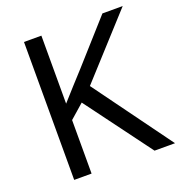

<svg xmlns="http://www.w3.org/2000/svg" viewBox="-129 -824 877 934"><g transform="rotate(-20 309.5 -357.0)"><path d="M619 0H513L260 -341L187 -277V0H97V-714H187V-362Q217 -396 248 -430Q279 -464 310 -498L503 -714H608L325 -403Z"/></g></svg>

Font: Noto Sans Vai
Style: Regular
Weight: 400
Designer: Monotype Design Team
Foundry: Monotype Imaging Inc.
Version: Version 2.001; ttfautohint (v1.8.4.7-5d5b)